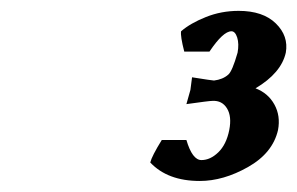

<svg xmlns="http://www.w3.org/2000/svg" viewBox="-20 -701 542 350"><path d="M347.2 -409.2Q363.3 -409.2 377.9 -423.3Q392.6 -437.5 397.9 -463.9Q402.8 -488.8 393.8 -503.4Q384.8 -518.1 367.2 -517.1Q361.3 -517.1 319.8 -511.2Q326.2 -533.2 327.1 -537.1L330.1 -560.1Q367.2 -554.2 370.1 -554.2Q386.2 -556.2 396 -564.9Q403.3 -570.8 413.1 -605Q416 -621.1 412.4 -632.6Q408.7 -644 401.9 -644Q386.7 -644 361.8 -606.9H315.9Q308.6 -635.3 310.1 -644Q327.1 -658.7 355.2 -669.9Q383.3 -681.2 415 -681.2Q459.5 -681.2 482.9 -658.2Q506.3 -635.3 501 -605Q492.7 -567.9 445.8 -540Q468.8 -531.2 480.2 -510.5Q491.7 -489.7 486.8 -463.9Q477.1 -421.9 432.1 -396.5Q387.2 -371.1 344.2 -371.1Q285.6 -371.1 253.9 -404.8Q256.8 -416.5 274.9 -445.8H319.8Q330.6 -409.2 347.2 -409.2Z"/></svg>

Font: Linear Smooth
Style: Bold Italic
Weight: 700
Designer: Philipp H. Poll, Flanker
Foundry: Philipp H. Poll, reworked by Flanker
Version: Version 1.061 | FøM Fix